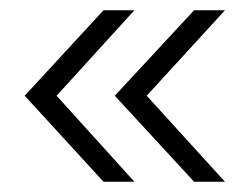

<svg xmlns="http://www.w3.org/2000/svg" viewBox="-20 -449 481 373"><path d="M241 -96H181L28 -263L181 -429H241L90 -263ZM417 -96H357L203 -263L357 -429H417L265 -263Z"/></svg>

Font: LXGW 975 Gothic SC 200W
Style: Regular
Weight: 200
Version: Version 2.01;February 25, 2021